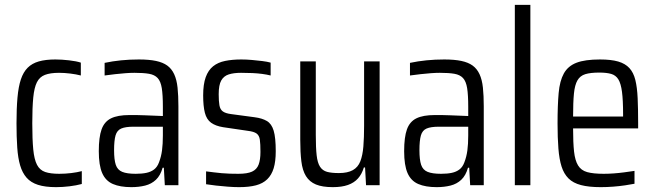

<svg xmlns="http://www.w3.org/2000/svg" viewBox="-20 -763 2697 791"><path d="M211 8Q166 8 136.5 -1.5Q107 -11 89.5 -31Q72 -51 63 -81.5Q54 -112 51 -155.5Q48 -199 48 -255Q48 -316 52 -361Q56 -406 66 -436Q76 -466 94 -484Q112 -502 140 -510Q168 -518 208 -518Q234 -518 264.5 -514.5Q295 -511 313 -505V-452Q294 -457 269.5 -460Q245 -463 223 -463Q187 -463 165 -454.5Q143 -446 132 -424Q121 -402 117 -361Q113 -320 113 -255Q113 -189 117 -147.5Q121 -106 132.5 -84Q144 -62 166 -54.5Q188 -47 224 -47Q249 -47 273.5 -50Q298 -53 317 -58V-5Q295 1 266.5 4.5Q238 8 211 8Z M521 8Q475 8 445 -5Q415 -18 401 -50Q387 -82 387 -140Q387 -198 398.5 -230Q410 -262 437.5 -275.5Q465 -289 513 -289Q525 -289 541.5 -289Q558 -289 576.5 -288Q595 -287 614 -286.5Q633 -286 651 -285V-323Q651 -372 646.5 -400Q642 -428 629.5 -441.5Q617 -455 594 -459Q571 -463 534 -463Q518 -463 497.5 -461.5Q477 -460 455 -457.5Q433 -455 411 -452V-504Q444 -511 479 -514.5Q514 -518 552 -518Q594 -518 622.5 -512Q651 -506 669 -493Q687 -480 697.5 -457.5Q708 -435 711.5 -402Q715 -369 715 -325V0H659L655 -72H650Q641 -40 622.5 -22.5Q604 -5 578 1.5Q552 8 521 8ZM539 -47Q565 -47 583.5 -51Q602 -55 615 -65Q628 -75 635 -94Q644 -117 647.5 -143.5Q651 -170 651 -205V-241H530Q497 -241 479.5 -233.5Q462 -226 456 -205Q450 -184 450 -144Q450 -105 457 -84Q464 -63 483.5 -55Q503 -47 539 -47Z M965 8Q943 8 918 6Q893 4 870 1.5Q847 -1 829 -4V-57Q845 -55 861 -53Q877 -51 893.5 -49.5Q910 -48 927.5 -47.5Q945 -47 962 -47Q999 -47 1018.5 -56Q1038 -65 1045.5 -85Q1053 -105 1053 -137Q1053 -170 1050.5 -187.5Q1048 -205 1037 -213Q1026 -221 1001 -224L899 -239Q868 -244 849.5 -257.5Q831 -271 824 -298.5Q817 -326 817 -370Q817 -416 827.5 -445Q838 -474 858 -490Q878 -506 907.5 -512Q937 -518 974 -518Q995 -518 1017.5 -516Q1040 -514 1060.5 -511.5Q1081 -509 1095 -505V-452Q1079 -456 1060 -458.5Q1041 -461 1019.5 -462Q998 -463 973 -463Q943 -463 922.5 -456.5Q902 -450 891.5 -431.5Q881 -413 881 -375Q881 -346 884 -329Q887 -312 898 -304Q909 -296 932 -293L1029 -280Q1060 -276 1079.5 -264.5Q1099 -253 1107.5 -224.5Q1116 -196 1116 -140Q1116 -98 1107.5 -70Q1099 -42 1081 -24.5Q1063 -7 1034.5 0.5Q1006 8 965 8Z M1351 8Q1308 8 1281.5 -3Q1255 -14 1240.5 -37.5Q1226 -61 1221.5 -98.5Q1217 -136 1217 -187V-510H1281V-207Q1281 -155 1284.5 -123.5Q1288 -92 1298.5 -76Q1309 -60 1327.5 -55Q1346 -50 1376 -50Q1412 -50 1433.5 -62Q1455 -74 1464.5 -98.5Q1474 -123 1477 -159.5Q1480 -196 1480 -245V-510H1544V0H1488L1484 -73H1479Q1471 -46 1455 -28Q1439 -10 1413.5 -1Q1388 8 1351 8Z M1779 8Q1733 8 1703 -5Q1673 -18 1659 -50Q1645 -82 1645 -140Q1645 -198 1656.5 -230Q1668 -262 1695.5 -275.5Q1723 -289 1771 -289Q1783 -289 1799.5 -289Q1816 -289 1834.5 -288Q1853 -287 1872 -286.5Q1891 -286 1909 -285V-323Q1909 -372 1904.5 -400Q1900 -428 1887.5 -441.5Q1875 -455 1852 -459Q1829 -463 1792 -463Q1776 -463 1755.5 -461.5Q1735 -460 1713 -457.5Q1691 -455 1669 -452V-504Q1702 -511 1737 -514.5Q1772 -518 1810 -518Q1852 -518 1880.5 -512Q1909 -506 1927 -493Q1945 -480 1955.5 -457.5Q1966 -435 1969.5 -402Q1973 -369 1973 -325V0H1917L1913 -72H1908Q1899 -40 1880.5 -22.5Q1862 -5 1836 1.5Q1810 8 1779 8ZM1797 -47Q1823 -47 1841.5 -51Q1860 -55 1873 -65Q1886 -75 1893 -94Q1902 -117 1905.5 -143.5Q1909 -170 1909 -205V-241H1788Q1755 -241 1737.5 -233.5Q1720 -226 1714 -205Q1708 -184 1708 -144Q1708 -105 1715 -84Q1722 -63 1741.5 -55Q1761 -47 1797 -47Z M2101 0V-743H2165V0Z M2455 8Q2406 8 2373.5 -0.5Q2341 -9 2322 -28Q2303 -47 2293.5 -77Q2284 -107 2280.5 -151Q2277 -195 2277 -254Q2277 -329 2281.5 -379.5Q2286 -430 2303 -460.5Q2320 -491 2355 -504.5Q2390 -518 2452 -518Q2498 -518 2527 -509.5Q2556 -501 2573 -482.5Q2590 -464 2597.5 -433.5Q2605 -403 2607 -358.5Q2609 -314 2609 -256V-234H2341Q2341 -175 2345 -138.5Q2349 -102 2361.5 -81.5Q2374 -61 2399 -54Q2424 -47 2467 -47Q2486 -47 2507.5 -48.5Q2529 -50 2551.5 -53Q2574 -56 2594 -59V-6Q2579 -3 2555.5 0.5Q2532 4 2506 6Q2480 8 2455 8ZM2547 -262V-292Q2547 -350 2542.5 -384.5Q2538 -419 2527.5 -436Q2517 -453 2498 -458.5Q2479 -464 2449 -464Q2413 -464 2391.5 -457.5Q2370 -451 2359 -432Q2348 -413 2344.5 -377.5Q2341 -342 2341 -283H2566Z"/></svg>

Font: Saira Condensed
Style: Regular
Weight: 400
Width: 3
Designer: Hector Gatti with collaboration of the Omnibus-Type team
Foundry: Omnibus-Type
Version: Version 1.101